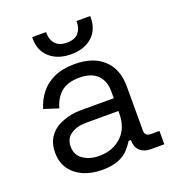

<svg xmlns="http://www.w3.org/2000/svg" viewBox="-129 -794 833 910"><g transform="rotate(-20 287.5 -338.5)"><path d="M233.4 13.7Q181.6 13.7 139.6 -3.9Q97.7 -22.5 74.2 -55.7Q49.8 -89.8 49.8 -138.7Q49.8 -189.5 74.2 -221.7Q97.7 -253.9 139.6 -269.5Q181.6 -287.1 234.4 -287.1Q289.1 -287.1 399.4 -287.1Q399.4 -295.9 399.4 -323.2Q399.4 -375 368.2 -405.3Q337.9 -434.6 278.3 -434.6Q218.8 -434.6 185.5 -406.2Q153.3 -377.9 140.6 -330.1Q116.2 -337.9 67.4 -353.5Q79.1 -394.5 105.5 -428.7Q130.9 -461.9 173.8 -482.4Q217.8 -502.9 279.3 -502.9Q373 -502.9 424.8 -454.1Q476.6 -406.2 476.6 -318.4Q476.6 -244.1 476.6 -96.7Q476.6 -67.4 504.9 -67.4Q519.5 -67.4 549.8 -67.4Q549.8 -49.8 549.8 0Q533.2 0 481.4 0Q448.2 0 427.7 -18.6Q408.2 -37.1 408.2 -68.4Q408.2 -69.3 408.2 -73.2Q405.3 -73.2 396.5 -73.2Q384.8 -53.7 366.2 -33.2Q347.7 -12.7 316.4 0Q284.2 13.7 233.4 13.7ZM242.2 -53.7Q311.5 -53.7 355.5 -95.7Q399.4 -136.7 399.4 -211.9Q399.4 -215.8 399.4 -222.7Q358.4 -222.7 237.3 -222.7Q190.4 -222.7 159.2 -202.1Q128.9 -181.6 128.9 -140.6Q128.9 -99.6 160.2 -77.1Q192.4 -53.7 242.2 -53.7ZM282.2 -551.8Q215.8 -551.8 175.8 -586.9Q134.8 -622.1 134.8 -684.6Q134.8 -686.5 134.8 -691.4Q152.3 -691.4 205.1 -691.4Q205.1 -689.5 205.1 -685.5Q205.1 -653.3 223.6 -631.8Q243.2 -610.4 282.2 -610.4Q321.3 -610.4 339.8 -631.8Q358.4 -653.3 358.4 -685.5Q358.4 -687.5 358.4 -691.4Q376 -691.4 427.7 -691.4Q427.7 -689.5 427.7 -684.6Q427.7 -622.1 387.7 -586.9Q347.7 -551.8 282.2 -551.8Z"/></g></svg>

Font: Kadena Space Grotesk
Style: Regular
Weight: 400
Designer: Florian Karsten
Version: Version 2.000